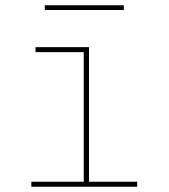

<svg xmlns="http://www.w3.org/2000/svg" viewBox="-20 -709 640 729"><path d="M99 0V-19H298V-511H115V-530H318V-19H501V0ZM150 -671V-689H450V-671Z"/></svg>

Font: Iosevka Curly Slab ThEx
Style: Regular
Weight: 100
Width: 7
Monospace: yes
Designer: Belleve Invis
Foundry: Belleve Invis
Version: Version 11.1.0; ttfautohint (v1.8.3)